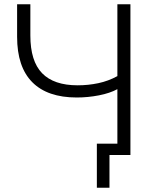

<svg xmlns="http://www.w3.org/2000/svg" viewBox="-20 -725 723 898"><path d="M492 153H433V-53H529V-308Q494 -289 442.5 -279Q391 -269 339 -269Q202 -269 131 -340.5Q60 -412 60 -553V-705H122V-559Q122 -439 177 -382.5Q232 -326 343 -326Q393 -326 440 -336Q487 -346 529 -369V-705H590V0H492Z"/></svg>

Font: Winston Light
Style: Regular
Weight: 300
Designer: Original fonts by Vernon Adams / Changes by Cristiano Sobral
Foundry: Original fonts by Vernon Adams / Changes by Cristiano Sobral
Version: Version 2.503;July 17, 2020;FontCreator 13.0.0.2655 64-bit